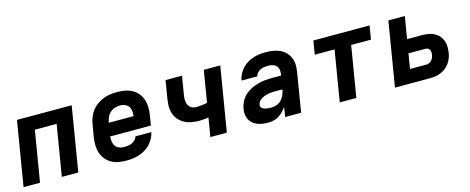

<svg xmlns="http://www.w3.org/2000/svg" viewBox="-33 -1009 3665 1498"><g transform="rotate(-15 1800.0 -260.0)"><path d="M23 0 109 -520H551L465 0H332L400 -410H224L156 0Z M853 8Q821 8 790 2.5Q759 -3 732.5 -18Q706 -33 687 -56.5Q668 -80 658.5 -109Q649 -138 648.5 -170Q648 -202 653 -234L670 -334Q674 -361 684.5 -388.5Q695 -416 712.5 -439.5Q730 -463 754.5 -480.5Q779 -498 806 -509Q833 -520 861 -524Q889 -528 916 -528Q949 -528 980.5 -522.5Q1012 -517 1039 -502.5Q1066 -488 1085.5 -464.5Q1105 -441 1114.5 -412Q1124 -383 1124.5 -350.5Q1125 -318 1120 -286L1107 -207H778Q776 -186 779 -165.5Q782 -145 793 -129.5Q804 -114 823 -106.5Q842 -99 862 -99Q878 -99 894 -101Q910 -103 925 -109.5Q940 -116 952.5 -129Q965 -142 969 -157H1097Q1092 -132 1079 -107.5Q1066 -83 1047.5 -63Q1029 -43 1005 -29Q981 -15 955.5 -6.5Q930 2 904.5 5Q879 8 853 8ZM796 -313H996Q998 -334 996 -354Q994 -374 983.5 -389.5Q973 -405 954.5 -413Q936 -421 916 -421Q895 -421 873.5 -414.5Q852 -408 835 -393Q818 -378 809 -357.5Q800 -337 796 -317Z M1532 0 1557 -152Q1538 -149 1519.5 -147Q1501 -145 1483 -145Q1449 -145 1417.5 -151Q1386 -157 1359 -172.5Q1332 -188 1313 -212.5Q1294 -237 1286 -267.5Q1278 -298 1280.5 -331.5Q1283 -365 1289 -398L1309 -520H1442L1419 -380Q1415 -359 1414 -337.5Q1413 -316 1420.5 -297.5Q1428 -279 1444.5 -267Q1461 -255 1482 -255Q1505 -255 1528.5 -257.5Q1552 -260 1576 -265L1618 -520H1751L1665 0Z M1998 8Q1975 8 1953 5Q1931 2 1911 -6Q1891 -14 1875 -27.5Q1859 -41 1849 -60Q1839 -79 1837 -101.5Q1835 -124 1839 -147Q1844 -175 1858 -203Q1872 -231 1895 -252Q1918 -273 1946 -286.5Q1974 -300 2003 -308Q2032 -316 2061 -318.5Q2090 -321 2119 -321H2189L2191 -334Q2194 -353 2190.5 -370.5Q2187 -388 2175 -400Q2163 -412 2145.5 -416.5Q2128 -421 2110 -421Q2094 -421 2079 -419Q2064 -417 2049 -410Q2034 -403 2022.5 -390.5Q2011 -378 2009 -363H1881Q1885 -388 1897 -412Q1909 -436 1927.5 -456.5Q1946 -477 1969 -491Q1992 -505 2017.5 -513.5Q2043 -522 2068.5 -525Q2094 -528 2119 -528Q2149 -528 2178 -523.5Q2207 -519 2232.5 -507.5Q2258 -496 2277.5 -476.5Q2297 -457 2308.5 -431Q2320 -405 2321 -376Q2322 -347 2317 -317L2265 0H2136L2149 -80Q2137 -61 2120.5 -44Q2104 -27 2084 -14.5Q2064 -2 2042 3Q2020 8 1998 8ZM2051 -99Q2073 -99 2095 -107Q2117 -115 2133.5 -132Q2150 -149 2158.5 -170.5Q2167 -192 2171 -214H2119Q2104 -214 2090 -213.5Q2076 -213 2061.5 -210.5Q2047 -208 2032.5 -203.5Q2018 -199 2004.5 -191.5Q1991 -184 1980.5 -171.5Q1970 -159 1968 -145Q1966 -136 1969.5 -127.5Q1973 -119 1980.5 -114Q1988 -109 1996.5 -106Q2005 -103 2014 -101.5Q2023 -100 2032.5 -99.5Q2042 -99 2051 -99Z M2577 0 2645 -410H2485L2503 -520H2957L2939 -410H2779L2711 0Z M3023 0 3109 -520H3242L3212 -341H3332Q3357 -341 3382.5 -337Q3408 -333 3429 -322Q3450 -311 3466.5 -293.5Q3483 -276 3492 -253Q3501 -230 3501.5 -204.5Q3502 -179 3498 -153Q3495 -132 3486.5 -110.5Q3478 -89 3464.5 -70.5Q3451 -52 3432 -37.5Q3413 -23 3391.5 -14.5Q3370 -6 3348 -3Q3326 0 3305 0ZM3305 -110Q3316 -110 3327.5 -114.5Q3339 -119 3347.5 -128Q3356 -137 3361 -148.5Q3366 -160 3368 -171Q3370 -182 3369.5 -192.5Q3369 -203 3364.5 -212Q3360 -221 3351.5 -226Q3343 -231 3332 -231H3194L3174 -110Z"/></g></svg>

Font: Iosevka Aile Extrabold Oblique
Style: Regular
Weight: 800
Italic angle: -9°
Designer: Belleve Invis
Foundry: Belleve Invis
Version: Version 31.1.0; ttfautohint (v1.8.4)